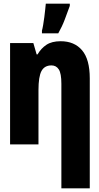

<svg xmlns="http://www.w3.org/2000/svg" viewBox="-20 -788 540 1048"><path d="M35 0V-553H162L180 -491H185Q204 -524 233.5 -543.5Q263 -563 311 -563Q386 -563 428 -513.5Q470 -464 470 -360V240H315V-331Q315 -387 301 -409Q287 -431 261 -431Q223 -431 206.5 -400.5Q190 -370 190 -296V0ZM209 -621Q212 -631 215.5 -651.5Q219 -672 222 -695Q225 -718 227 -738Q229 -758 230 -768H361V-756Q348 -720 333.5 -681.5Q319 -643 298 -606H209Z"/></svg>

Font: Noto Sans Mono ExtraCondensed Black
Style: Regular
Weight: 900
Width: 2
Designer: Monotype Design Team
Foundry: Monotype Imaging Inc.
Version: Version 2.014